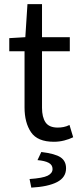

<svg xmlns="http://www.w3.org/2000/svg" viewBox="-20 -662 378 909"><path d="M235.2 9.2Q157.5 9.2 126.9 -36Q96.2 -81.3 96.2 -153.3V-419.3H23.9V-481.4L99.9 -486L110 -642.3H178.9V-486H310.5V-419.3H178.9V-151.8Q178.9 -107.6 195.5 -82.8Q212.2 -58 253.7 -58Q267.1 -58 280.9 -60.6Q294.7 -63.2 309 -70.3L326.5 -12.2Q307.5 -2.8 283.8 3.2Q260.1 9.2 235.2 9.2ZM128.2 226.3 120 185.6Q182.7 181.3 205.8 169.7Q228.8 158 228.8 138.2Q228.8 118.6 210.6 108.9Q192.4 99.1 157.5 96.1L175.6 57.6Q241.3 65.5 267 83Q292.7 100.5 292.7 134.7Q292.7 178 250.2 200Q207.6 222 128.2 226.3Z"/></svg>

Font: Source Sans 3
Style: Regular
Weight: 200
Designer: Paul D. Hunt
Foundry: Adobe
Version: Version 3.046;hotconv 1.0.118;makeotfexe 2.5.65603